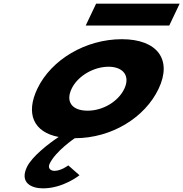

<svg xmlns="http://www.w3.org/2000/svg" viewBox="-20 -743 1005 1053"><path d="M507.1 -723 450.1 -603H908.3L965.3 -723ZM372.6 -256C406.4 -327 494.3 -377 575.3 -377C655.2 -377 695.6 -327 661.8 -256C628.5 -186 544.3 -136 460.8 -136C373.6 -136 339.3 -186 372.6 -256ZM184.6 -256C120.3 -120.7 162.6 -18.3 301.9 8.2C249.8 42.2 155.4 114.7 127.7 173C86.3 260 153 290 215.9 290C327.2 290 415.9 218 415.9 218L354.4 164C354.4 164 316 194 278.5 194C257.9 194 240.3 180 252.2 155C285.5 85 390.2 15 390.2 15C592 15 774.7 -98 849.8 -256C925.9 -416 843.1 -528 648.3 -528C449.9 -528 260.7 -416 184.6 -256Z"/></svg>

Font: Hussar
Style: BdSuprExtOblFive
Weight: 700
Foundry: Cannot Into Space Fonts
Version: Version 2.00